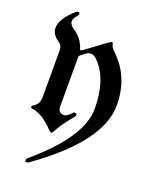

<svg xmlns="http://www.w3.org/2000/svg" viewBox="-148 -691 774 967"><g transform="rotate(20 239.0 -207.5)"><path d="M20.5 -493.7Q20.5 -542.5 86.9 -601.1Q95.2 -608.4 100.6 -608.4Q109.4 -608.4 109.4 -598.6Q109.4 -592.8 103 -586.4Q85.9 -569.3 85.9 -551.8Q85.9 -534.2 114.3 -515.6Q155.8 -488.3 172.9 -437.5Q175.3 -430.2 178.2 -430.2Q181.2 -430.2 184.6 -432.6L295.9 -514.6Q307.1 -522.9 313.2 -522.9Q319.3 -522.9 319.3 -514.2Q319.3 -501.5 346.2 -475.6Q444.3 -380.4 444.3 -231.4Q444.3 -36.6 127.4 188.5Q122.1 192.9 114.3 192.9Q106.4 192.9 106.4 182.6Q106.4 177.2 112.8 171.9Q345.7 -24.9 345.7 -177Q345.7 -329.1 272.9 -408.7Q251.5 -432.1 236.1 -432.1Q220.7 -432.1 211.9 -425.8L186 -406.7Q178.2 -400.9 178.2 -390.1V-129.9Q178.2 -94.7 211.9 -94.7Q224.6 -94.7 247.1 -118.7Q253.4 -125.5 258.3 -125.5Q269.5 -125.5 269.5 -115.2Q269.5 -110.8 263.7 -104Q212.9 -44.4 189 2.9Q185.5 9.8 180.2 9.8Q174.8 9.8 168.5 2.9Q106 -64 49.8 -70.8Q41.5 -71.8 41.5 -77.6Q41.5 -83.5 46.9 -86.4Q79.1 -104 79.1 -142.6V-396Q79.1 -419.9 60.5 -432.1Q20.5 -458 20.5 -493.7Z"/></g></svg>

Font: UnifrakturMaguntia
Style: Book
Weight: 400
Designer: j. 'mach' wust, Gerrit Ansmann, Georg Duffner, based on a font by Peter Wiegel, original typeface by Carl Albert Fahrenw
Version: Version 2017-03-19